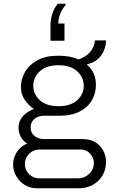

<svg xmlns="http://www.w3.org/2000/svg" viewBox="-20 -819 611 1027"><path d="M176 188Q141 188 112.5 170.5Q84 153 67 123.5Q50 94 50 62Q50 26 70 -5.5Q90 -37 125 -51Q103 -65 91 -87.5Q79 -110 79 -135Q79 -171 101.5 -196.5Q124 -222 161 -236Q130 -258 111 -287Q92 -316 92 -354Q92 -396 114 -434.5Q136 -473 180.5 -497Q225 -521 291 -521Q324 -521 351.5 -516Q379 -511 400 -501Q437 -513 460.5 -539Q484 -565 488 -603H547Q547 -574 535 -546.5Q523 -519 500.5 -500.5Q478 -482 447 -476L446 -472Q469 -453 481 -426Q493 -399 493 -365Q493 -321 472 -283.5Q451 -246 407.5 -223Q364 -200 298 -200H217Q186 -200 165 -183.5Q144 -167 144 -137Q144 -108 165 -91.5Q186 -75 217 -75H423Q480 -75 513.5 -39Q547 -3 547 49Q547 87 528.5 119Q510 151 477 169.5Q444 188 401 188ZM190 135H398Q432 135 457 111Q482 87 482 52Q482 24 462 2.5Q442 -19 414 -19H190Q158 -19 135.5 4Q113 27 113 58Q113 90 135.5 112.5Q158 135 190 135ZM293 -251Q358 -251 393 -283Q428 -315 428 -360Q428 -405 393 -437.5Q358 -470 293 -470Q228 -470 193 -437.5Q158 -405 158 -360Q158 -315 193 -283Q228 -251 293 -251ZM331 -799V-793Q313 -771 302.5 -745.5Q292 -720 292 -693H325V-601H250V-682Q250 -711 259 -742.5Q268 -774 289 -799Z"/></svg>

Font: Chivo ExtraLight
Style: Regular
Weight: 250
Designer: Hector Gatti
Foundry: Omnibus-Type
Version: Version 2.002